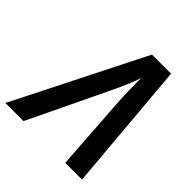

<svg xmlns="http://www.w3.org/2000/svg" viewBox="-246 -856 996 996"><g transform="rotate(45 252.0 -357.5)"><path d="M-55 0 305 -715H445L507 0H384L355 -425Q353 -459 352 -505Q351 -551 352 -590Q339 -552 321 -510.5Q303 -469 287 -436L78 0Z"/></g></svg>

Font: Noto Sans Display SemiBold
Style: Italic
Weight: 600
Italic angle: -12°
Designer: Monotype Design Team
Foundry: Monotype Imaging Inc.
Version: Version 2.003